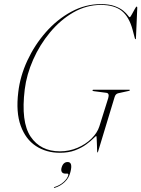

<svg xmlns="http://www.w3.org/2000/svg" viewBox="-20 -734 688 935"><path d="M471 -714Q512.5 -714 538.8 -704.2Q565 -694.5 580 -682Q595 -669.5 602 -659.8Q609 -650 611.5 -650Q614.5 -650 621.5 -663Q628.5 -676 635.8 -689Q643 -702 645 -702Q648.5 -702 648.5 -696.5L642 -547.5Q642 -543 640 -543Q638 -543 636.5 -548L626 -588Q609 -652 572.8 -681Q536.5 -710 471 -710Q400.5 -710 337.2 -673.5Q274 -637 223.8 -576.5Q173.5 -516 141.5 -443.5Q109.5 -371 100.5 -299Q81 -140 129.2 -68.5Q177.5 3 272 3Q316.5 3 356.8 -14Q397 -31 425.5 -59Q454 -87 464 -119L507 -256Q514 -280 498 -282L437 -290Q430 -291 430.5 -294Q430.5 -297 434.5 -297H609.5Q612.5 -297 612.5 -295Q612 -292 606 -291L556 -280Q542.5 -277 538 -261L458 3Q456 9 453.5 9Q453 9 452.8 -3.2Q452.5 -15.5 452 -31.2Q451.5 -47 450.8 -59.2Q450 -71.5 449 -71.5Q446 -71.5 434 -59.2Q422 -47 400 -30.8Q378 -14.5 346.2 -2.2Q314.5 10 271.5 10Q205 10 154.8 -23Q104.5 -56 80.8 -121.8Q57 -187.5 69 -285.5Q78 -363 113.2 -439Q148.5 -515 203.2 -577.2Q258 -639.5 326.8 -676.8Q395.5 -714 471 -714ZM299 111.5Q286 111.5 281.2 103.8Q276.5 96 279.5 84Q287 55 309.5 55Q335.5 55 323 103.5Q316 133 294.8 152.8Q273.5 172.5 247 180.5Q242.5 182 242.5 180Q242.5 177.5 245 177Q272 168.5 290.2 151.8Q308.5 135 312.5 119Q314 111.5 308 111.5Z"/></svg>

Font: Fraunces 144pt S000 Thin
Style: Italic
Weight: 100
Italic angle: -16°
Version: Version 1.000; ttfautohint (v1.8.3)